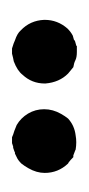

<svg xmlns="http://www.w3.org/2000/svg" viewBox="66 -774 148 321"><g transform="rotate(90 140.5 -613.0)"><path d="M66.4 -558.6H64.5H62.5H60.5Q50.8 -561.5 46.9 -563.5Q35.2 -567.4 30.3 -573.2Q13.7 -588.9 12.7 -612.3V-613.3Q12.7 -634.8 27.3 -651.4Q33.2 -657.2 39.1 -660.2L45.9 -662.1L46.9 -663.1L48.8 -664.1L55.7 -666L56.6 -667H59.6H61.5H62.5H64.5H66.4Q75.2 -667 80.1 -664.6Q85 -662.1 91.8 -661.1L102.5 -652.3Q117.2 -637.7 119.1 -614.3V-613.3Q119.1 -591.8 104.5 -576.2Q97.7 -567.4 82 -561.5Q76.2 -560.5 69.3 -558.6H68.4H66.4ZM252.9 -652.3Q268.6 -635.7 268.6 -613.3Q268.6 -599.6 260.7 -585.9Q256.8 -579.1 252.9 -574.2Q247.1 -568.4 242.2 -566.4L236.3 -563.5H234.4L232.4 -562.5L226.6 -560.5H224.6Q221.7 -559.6 218.8 -558.6H215.8H214.8H213.9H211.9H209Q205.1 -560.5 198.2 -562.5L188.5 -566.4Q176.8 -573.2 169.4 -585.4Q162.1 -597.7 162.1 -612.3Q162.1 -627 169.9 -640.6Q173.8 -647.5 177.7 -652.3Q189.5 -663.1 206.1 -665Q216.8 -667 229.5 -665L231.4 -664.1L239.3 -661.1H242.2Q247.1 -656.2 251 -653.3Z"/></g></svg>

Font: LeFont
Style: Default
Weight: 400
Designer: Leryon MEDIA
Version: Version 1.0